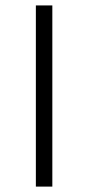

<svg xmlns="http://www.w3.org/2000/svg" viewBox="-20 -691 327 711"><path d="M112.8 0V-670.9H173.8V0Z"/></svg>

Font: Syncopate
Style: Regular
Weight: 400
Width: 7
Version: Version 001.001